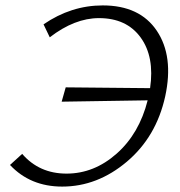

<svg xmlns="http://www.w3.org/2000/svg" viewBox="-20 -684 666 710"><path d="M360 -664Q497 -664 560 -570Q623 -476 591 -328Q558 -178 449 -86Q340 6 210 6Q92 6 17 -74L62 -115Q125 -42 226 -42Q328 -42 411.5 -116Q495 -190 526 -313L208 -308L223 -361L535 -358Q552 -474 500 -545.5Q448 -617 346 -617Q256 -617 164 -546L141 -594Q243 -664 360 -664Z"/></svg>

Font: EauTestInfant Semilight
Style: Italic
Weight: 300
Italic angle: -12°
Designer: Christian Thalmann (Catharsis Fonts)
Version: Version 0.001;PS 000.001;hotconv 1.0.88;makeotf.lib2.5.64775